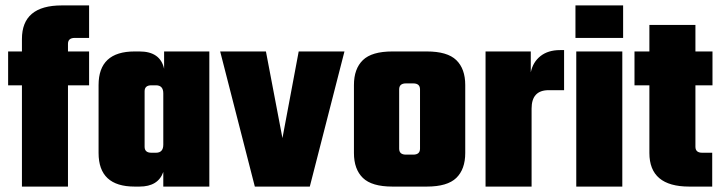

<svg xmlns="http://www.w3.org/2000/svg" viewBox="-20 -689 2661 709"><path d="M309 -549H256Q231 -549 231 -527V-499H309V-374H231V0H61V-374H10V-499H61V-545Q61 -669 208 -669H309Z M586 -499H753V0H583V-54Q564 0 495 0H477Q344 0 344 -124V-375Q344 -499 477 -499H495Q572 -499 586 -435ZM539 -125H556Q583 -125 583 -155V-344Q583 -374 556 -374H539Q514 -374 514 -352V-147Q514 -125 539 -125Z M962 -499 1023 -179 1083 -499H1252L1124 0H921L793 -499Z M1429 -499H1556Q1632 -499 1665 -467Q1698 -435 1698 -375V-124Q1698 -64 1665 -32Q1632 0 1556 0H1429Q1353 0 1320 -32Q1287 -64 1287 -124V-375Q1287 -435 1320 -467Q1353 -499 1429 -499ZM1531 -140V-359Q1531 -381 1506 -381H1479Q1454 -381 1454 -359V-140Q1454 -118 1479 -118H1506Q1531 -118 1531 -140Z M2048 -504H2063V-356H2006Q1943 -356 1943 -288V0H1773V-499H1940V-422Q1948 -460 1976 -482Q2004 -504 2048 -504Z M2105 -549V-669H2281V-549ZM2278 0H2108V-499H2278Z M2611 -374H2548V-147Q2548 -125 2573 -125H2610V0H2525Q2378 0 2378 -124V-374H2323V-499H2378V-597H2548V-499H2611Z"/></svg>

Font: Teko
Style: Bold
Weight: 700
Designer: Manushi Parikh, Jonny Pinhorn
Foundry: Indian Type Foundry
Version: Version 1.106;PS 1.0;hotconv 1.0.78;makeotf.lib2.5.61930; tt